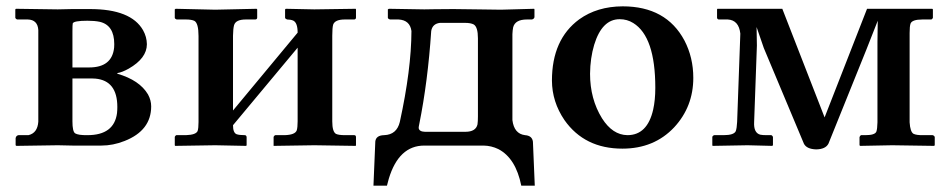

<svg xmlns="http://www.w3.org/2000/svg" viewBox="-20 -464 3028 612"><path d="M210.9 -249H264.2Q337.4 -249 343.8 -312.5Q344.2 -317.9 344.2 -323.2Q344.2 -383.8 297.9 -394.5Q281.7 -397.9 258.8 -397.9Q215.8 -397.9 211.9 -389.6Q210.9 -385.7 210.9 -363.8ZM210.9 -213.9V-77.1Q210.9 -45.4 219.2 -39.1Q229.5 -32.7 258.8 -33.2Q343.8 -33.2 353 -103.5Q354 -113.3 354 -123Q354 -207 284.2 -213.4Q278.3 -213.9 272.9 -213.9ZM32.2 1 29.8 -1V-23.9Q31.7 -32.2 39.1 -33.2H70.8Q99.6 -40 102.1 -76.2V-368.2Q100.1 -400.9 68.8 -401.9H35.2Q30.8 -402.8 28.8 -407.2V-434.1L30.8 -436L164.1 -434.1L210 -435.1H267.1Q397.5 -435.1 436 -367.7Q447.8 -346.7 448.2 -323.2Q448.2 -278.3 390.1 -245.1Q369.1 -233.4 354 -231V-229Q424.8 -208.5 451.7 -163.1Q461.9 -144.5 461.9 -125Q461.9 -47.9 377 -14.6Q340.3 0 303.2 0H210.9L164.1 -1Z M666 -433.1 797.9 -436 799.8 -434.1V-408.2Q799.8 -402.3 793.9 -401.9H763.7Q731.4 -401.9 726.1 -383.8Q723.1 -373 722.7 -350.1V-111.8L928.7 -359.9Q928.7 -391.6 914.6 -398.4Q906.2 -401.9 895 -401.9Q889.6 -403.8 888.7 -407.2V-434.1L891.1 -436Q892.1 -436 981.9 -434.1L1113.8 -436L1114.7 -434.1V-408.2Q1114.7 -402.3 1108.9 -401.9H1079.1Q1047.9 -401.9 1042 -385.7Q1039.1 -375.5 1039.1 -350.1V-77.1Q1039.1 -43.5 1051.3 -37.1Q1060.1 -33.2 1079.1 -33.2H1108.9Q1114.7 -33.2 1114.7 -26.9V-1L1113.8 1Q1112.8 1 981.9 -1L852.1 1V-1V-27.8Q854 -32.2 857.9 -33.2H887.7Q920.4 -34.2 925.8 -48.3Q928.7 -57.6 928.7 -77.1V-312L722.7 -64.9Q722.7 -40.5 734.4 -36.1Q743.2 -33.2 759.8 -33.2Q765.6 -33.2 766.1 -26.9V-1L764.6 1Q763.7 1 666 -1L538.1 1L537.1 -1V-27.8Q538.6 -31.7 542 -33.2H572.8Q604.5 -34.2 609.9 -46.4Q612.8 -55.2 612.8 -75.2V-349.1Q612.8 -390.1 599.6 -397.5Q590.3 -401.9 572.8 -401.9H543Q537.6 -403.8 537.1 -407.2V-434.1L540 -436Z M1314.5 -56.2Q1315.9 -44.4 1334.5 -43.9H1463.4Q1496.6 -43.9 1502 -67.4Q1503.4 -76.7 1503.4 -92.8V-341.8Q1503.4 -378.4 1489.7 -386.2Q1480 -391.1 1462.4 -391.1H1382.3Q1358.4 -388.2 1354.5 -365.2Q1343.8 -204.6 1316.4 -68.4Q1314.5 -59.6 1314.5 -56.2ZM1332.5 0Q1251 0 1219.2 106Q1215.8 117.2 1213.4 127.9H1170.4L1176.3 -13.2Q1178.7 -32.7 1204.6 -33.2Q1244.6 -34.7 1254.4 -75.2Q1291 -242.2 1291.5 -365.2Q1286.6 -399.9 1250.5 -401.9H1223.6Q1217.3 -403.3 1216.3 -407.2V-434.1L1219.7 -436Q1220.2 -436 1332.5 -434.1Q1340.3 -434.1 1363.8 -434.6Q1403.3 -435.1 1425.3 -435.1Q1447.3 -435.1 1503.4 -434.1Q1556.6 -433.1 1576.7 -433.1L1682.6 -436L1683.6 -434.1V-409.2Q1682.1 -403.3 1675.3 -401.9H1659.7Q1622.1 -401.9 1615.7 -377Q1613.8 -367.7 1613.3 -355V-81.1Q1618.7 -37.6 1653.3 -33.2Q1676.3 -31.7 1678.7 -12.2L1684.6 127.9H1641.6Q1624 40 1568.4 11.2Q1546.4 0.5 1521.5 0Z M1955.1 -402.8Q1898.9 -402.8 1874 -321.3Q1861.3 -278.8 1860.8 -229Q1860.8 -148.4 1898.9 -86.9Q1932.6 -33.7 1980 -33.2Q2043.5 -33.2 2062 -114.7Q2068.8 -145 2068.8 -184.1Q2068.8 -347.2 1998.5 -390.6Q1979 -402.8 1955.1 -402.8ZM1739.3 -207Q1739.3 -338.4 1826.2 -402.3Q1883.3 -443.4 1964.8 -443.8Q2103.5 -443.8 2161.6 -335Q2189.9 -280.8 2189.9 -215.8Q2189.9 -124 2128.9 -58.1Q2064.9 9.8 1963.9 9.8Q1843.3 9.8 1779.3 -81.1Q1739.7 -139.2 1739.3 -207Z M2266.6 -436H2473.6L2608.4 -89.8L2743.7 -436H2951.7L2953.6 -434.1V-407.2Q2951.7 -402.8 2948.7 -401.9H2920.4Q2887.2 -401.9 2882.3 -388.7Q2879.4 -379.9 2879.4 -358.9V-74.2Q2881.3 -43.9 2891.6 -37.6Q2901.4 -32.7 2922.9 -33.2H2952.6Q2958.5 -31.7 2959.5 -26.9V-1L2957.5 1L2823.7 -1L2721.7 1L2719.7 -1V-26.9Q2721.2 -31.7 2724.6 -33.2H2738.8Q2768.6 -33.2 2773.4 -44.4Q2776.4 -52.7 2776.9 -74.2V-330.1L2777.8 -397.9L2741.7 -306.2L2620.6 -5.9Q2611.3 11.7 2581.5 12.2Q2551.3 11.2 2542.5 -5.9L2414.6 -311L2391.6 -377.9L2392.6 -318.8L2383.8 -75.2Q2381.8 -40.5 2403.3 -34.7Q2411.1 -33.2 2421.9 -33.2H2438.5Q2442.9 -31.2 2443.8 -26.9V-1L2441.4 1L2362.8 -1L2251.5 1L2250.5 -1V-27.8Q2252.4 -32.2 2256.8 -33.2H2286.6Q2319.3 -33.2 2325.2 -45.9Q2328.6 -55.2 2329.6 -75.2L2339.8 -356.9Q2335 -399.9 2299.8 -401.9H2270.5Q2266.1 -403.3 2265.6 -407.2V-434.1Z"/></svg>

Font: Linux Libertine O
Style: Semibold
Weight: 700
Designer: Philipp H. Poll
Foundry: Philipp H. Poll
Version: Version 5.0.0